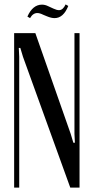

<svg xmlns="http://www.w3.org/2000/svg" viewBox="-20 -849 424 869"><path d="M300 -243 312 -203H319L317 -243V-699H340V0H298L84 -592L72 -632H65L67 -592V0H44V-699H140ZM116 -767 104 -774Q128 -828 170 -828Q184 -828 198 -821L222 -810Q237 -803 247 -803Q265 -803 277 -829L289 -822Q267 -767 227 -767Q212 -767 193 -775L176 -782Q160 -790 149 -790Q129 -790 116 -767Z"/></svg>

Font: Moniqa SemBd Heading
Style: Regular
Weight: 600
Designer: Rajesh Rajput
Foundry: Rajesh Rajput
Version: Version 1.000